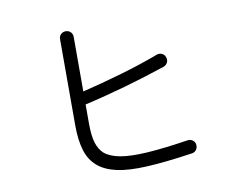

<svg xmlns="http://www.w3.org/2000/svg" viewBox="-76 -829 1151 902"><g transform="rotate(-10 500.0 -377.5)"><path d="M774 -56Q645 -37 556.5 -32.5Q468 -28 412 -40.5Q356 -53 322 -82Q286 -113 271.5 -162.5Q257 -212 257 -280V-692Q257 -706 266.5 -715Q276 -724 289 -724Q303 -724 312.5 -715Q322 -706 322 -692V-431Q413 -453 511 -481.5Q609 -510 691 -541Q704 -546 716.5 -540.5Q729 -535 733 -522Q738 -509 732.5 -497Q727 -485 714 -480Q622 -449 520.5 -420Q419 -391 322 -369V-280Q322 -219 332.5 -185.5Q343 -152 365 -132Q391 -110 439.5 -101Q488 -92 568 -97Q648 -102 765 -120Q778 -122 789 -114Q800 -106 801 -93Q803 -80 795.5 -69Q788 -58 774 -56Z"/></g></svg>

Font: Zen Maru Gothic
Style: Regular
Weight: 400
Designer: Yoshimichi Ohira
Foundry: Positype
Version: Version 1.002